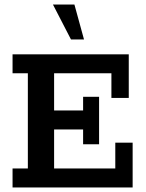

<svg xmlns="http://www.w3.org/2000/svg" viewBox="-20 -821 638 841"><path d="M35 0V-83H102V-500H35V-583H544V-392H468V-500H217V-337H344V-397H414V-189H344V-254H217V-83H485V-196H561V0ZM291 -648 212 -801H306L348 -648Z"/></svg>

Font: Rokkitt SemiBold
Style: Regular
Weight: 600
Designer: Vernon Adams
Foundry: Vernon Adams
Version: Version 3.103